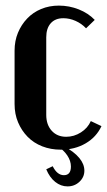

<svg xmlns="http://www.w3.org/2000/svg" viewBox="-20 -524 382 685"><path d="M32 -343Q32 -378 44 -407Q56 -436 77 -458Q98 -480 127 -492Q156 -504 190 -504Q227 -504 261 -490.5Q295 -477 318 -453L287 -423Q271 -440 249.5 -449.5Q228 -459 206 -459Q177 -459 161 -441Q145 -423 145 -391V-114Q145 -79 164.5 -57.5Q184 -36 216 -36Q244 -36 268.5 -51.5Q293 -67 304 -92L342 -74Q324 -35 285.5 -12.5Q247 10 197 10Q161 10 130.5 -2Q100 -14 78.5 -36Q57 -58 44.5 -87.5Q32 -117 32 -153ZM168 69Q184 101 208 101Q233 101 233 70Q233 50 220 30.5Q207 11 185 -2H209Q281 38 281 85Q281 108 263.5 124.5Q246 141 221 141Q197 141 177 125Q157 109 145 80Z"/></svg>

Font: Moniqa ExtBd Paragraph
Style: Regular
Weight: 800
Designer: Rajesh Rajput
Foundry: Rajesh Rajput
Version: Version 1.000